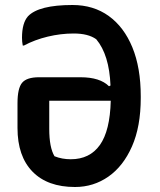

<svg xmlns="http://www.w3.org/2000/svg" viewBox="-20 -734 640 768"><path d="M270 -714Q354 -714 415 -670Q476 -626 509.5 -544.5Q543 -463 543 -349V-342Q543 -228 508 -148.5Q473 -69 413.5 -27.5Q354 14 280 14Q170 14 110 -47.5Q50 -109 50 -222V-321Q50 -381 68.5 -403Q87 -425 136 -425H302Q380 -425 416 -389L422 -392Q417 -515 365 -577Q333 -600 275 -600Q223 -600 171 -587.5Q119 -575 76 -552H71Q68 -567 68 -583Q68 -642 92 -669Q135 -714 270 -714ZM263 -97Q339 -97 379.5 -154Q420 -211 423 -331H177V-218Q177 -144 198 -109Q228 -97 263 -97Z"/></svg>

Font: Recursive Sn Csl St SmB
Style: Regular
Weight: 600
Version: Version 1.079;hotconv 1.0.112;makeotfexe 2.5.65598; ttfautoh